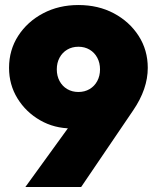

<svg xmlns="http://www.w3.org/2000/svg" viewBox="-20 -744 624 764"><path d="M81 0 320 -330 395 -314Q378 -289 362.5 -271Q347 -253 325 -243Q303 -233 265 -233Q196 -233 139.5 -265.5Q83 -298 49.5 -352.5Q16 -407 16 -474Q16 -545 52.5 -601.5Q89 -658 151.5 -691Q214 -724 292 -724Q371 -724 433 -691Q495 -658 531.5 -601.5Q568 -545 568 -474Q568 -390 510 -305L303 0ZM292 -378Q317 -378 336.5 -389.5Q356 -401 367 -421.5Q378 -442 378 -468Q378 -494 367 -514.5Q356 -535 336.5 -546.5Q317 -558 292 -558Q267 -558 247.5 -546.5Q228 -535 217 -514.5Q206 -494 206 -468Q206 -442 217 -421.5Q228 -401 247.5 -389.5Q267 -378 292 -378Z"/></svg>

Font: Outfit Thin Black
Style: Regular
Weight: 900
Version: Version 1.100;gftools[0.9.27]